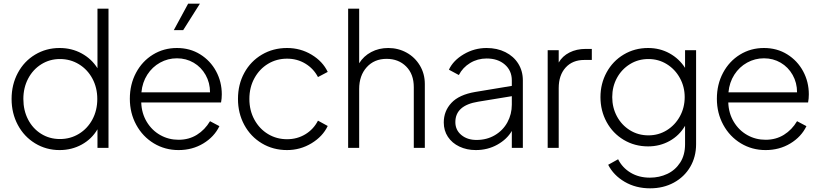

<svg xmlns="http://www.w3.org/2000/svg" viewBox="-20 -804 4463 1044"><path d="M43 -266Q43 -344 77 -407.5Q111 -471 171 -507Q231 -543 304 -543Q370 -543 424 -513.5Q478 -484 510 -433V-757H570V0H510V-101Q479 -48 424.5 -18Q370 12 304 12Q231 12 171 -24.5Q111 -61 77 -124.5Q43 -188 43 -266ZM306 -48Q363 -48 409.5 -76.5Q456 -105 482.5 -154.5Q509 -204 509 -266Q509 -327 482.5 -376.5Q456 -426 409.5 -454.5Q363 -483 306 -483Q250 -483 204.5 -454.5Q159 -426 133 -376.5Q107 -327 107 -266Q107 -204 132.5 -154.5Q158 -105 203.5 -76.5Q249 -48 306 -48Z M686 -267Q686 -345 719.5 -408Q753 -471 811.5 -507Q870 -543 942 -543Q1013 -543 1068.5 -508.5Q1124 -474 1155 -416.5Q1186 -359 1186 -291Q1186 -268 1182 -247H748Q750 -188 778 -141.5Q806 -95 851.5 -69.5Q897 -44 951 -44Q1007 -44 1050.5 -71Q1094 -98 1122 -145L1173 -118Q1145 -60 1085.5 -24Q1026 12 951 12Q877 12 816.5 -24.5Q756 -61 721 -125Q686 -189 686 -267ZM1122 -302Q1122 -354 1098 -396.5Q1074 -439 1033 -463Q992 -487 942 -487Q893 -487 850.5 -463.5Q808 -440 781 -398Q754 -356 749 -302ZM1003 -784H1067L976 -640H925Z M1274 -266Q1274 -345 1308.5 -408Q1343 -471 1404 -507Q1465 -543 1541 -543Q1614 -543 1674.5 -506.5Q1735 -470 1762 -413L1709 -385Q1685 -431 1640.5 -458Q1596 -485 1541 -485Q1484 -485 1437.5 -457Q1391 -429 1363.5 -379Q1336 -329 1336 -266Q1336 -203 1363.5 -153Q1391 -103 1437.5 -75Q1484 -47 1541 -47Q1596 -47 1640.5 -74Q1685 -101 1709 -148L1762 -119Q1735 -62 1674 -25Q1613 12 1541 12Q1465 12 1404 -24.5Q1343 -61 1308.5 -124.5Q1274 -188 1274 -266Z M1873 -757H1933V-460Q1957 -499 1998.5 -521Q2040 -543 2091 -543Q2145 -543 2190.5 -518Q2236 -493 2263 -448Q2290 -403 2290 -347V0H2230V-330Q2230 -401 2188.5 -442.5Q2147 -484 2082 -484Q2015 -484 1974 -438.5Q1933 -393 1933 -320V0H1873Z M2393 -138Q2393 -200 2434.5 -244.5Q2476 -289 2564 -304L2763 -337V-367Q2763 -420 2725 -453Q2687 -486 2626 -486Q2577 -486 2536.5 -461.5Q2496 -437 2475 -396L2421 -425Q2444 -475 2501.5 -509Q2559 -543 2626 -543Q2683 -543 2728 -520.5Q2773 -498 2798 -458Q2823 -418 2823 -367V0H2763V-92Q2737 -47 2684.5 -17.5Q2632 12 2567 12Q2518 12 2478 -7Q2438 -26 2415.5 -60Q2393 -94 2393 -138ZM2571 -43Q2627 -43 2671 -69Q2715 -95 2739 -139Q2763 -183 2763 -235V-281L2580 -251Q2456 -231 2456 -140Q2456 -97 2488.5 -70Q2521 -43 2571 -43Z M2958 -531H3018V-464Q3038 -499 3076.5 -518.5Q3115 -538 3164 -538H3198V-478H3157Q3093 -478 3055.5 -436.5Q3018 -395 3018 -325V0H2958Z M3287 92 3341 62Q3364 108 3409 135Q3454 162 3514 162Q3565 162 3608.5 141.5Q3652 121 3678.5 80Q3705 39 3705 -20V-120Q3674 -67 3621 -37.5Q3568 -8 3504 -8Q3431 -8 3371.5 -43.5Q3312 -79 3278.5 -140.5Q3245 -202 3245 -276Q3245 -349 3278.5 -410.5Q3312 -472 3371.5 -507.5Q3431 -543 3504 -543Q3568 -543 3620.5 -514Q3673 -485 3705 -435V-531H3765V-20Q3765 49 3733 103.5Q3701 158 3644 189Q3587 220 3515 220Q3437 220 3376.5 184.5Q3316 149 3287 92ZM3506 -68Q3561 -68 3606 -96Q3651 -124 3677 -171.5Q3703 -219 3703 -276Q3703 -332 3677 -379.5Q3651 -427 3606 -455Q3561 -483 3506 -483Q3450 -483 3405 -455Q3360 -427 3334.5 -380Q3309 -333 3309 -276Q3309 -219 3334.5 -171.5Q3360 -124 3405 -96Q3450 -68 3506 -68Z M3878 -267Q3878 -345 3911.5 -408Q3945 -471 4003.5 -507Q4062 -543 4134 -543Q4205 -543 4260.5 -508.5Q4316 -474 4347 -416.5Q4378 -359 4378 -291Q4378 -268 4374 -247H3940Q3942 -188 3970 -141.5Q3998 -95 4043.5 -69.5Q4089 -44 4143 -44Q4199 -44 4242.5 -71Q4286 -98 4314 -145L4365 -118Q4337 -60 4277.5 -24Q4218 12 4143 12Q4069 12 4008.5 -24.5Q3948 -61 3913 -125Q3878 -189 3878 -267ZM4314 -302Q4314 -354 4290 -396.5Q4266 -439 4225 -463Q4184 -487 4134 -487Q4085 -487 4042.5 -463.5Q4000 -440 3973 -398Q3946 -356 3941 -302Z"/></svg>

Font: BLUETTI 2.0 Extralight
Style: Roman
Weight: 200
Designer: Stijn de Vries
Foundry: tokotype
Version: Version 2.005;October 31, 2023;FontCreator 14.0.0.2814 64-bi